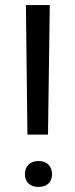

<svg xmlns="http://www.w3.org/2000/svg" viewBox="-20 -731 297 756"><path d="M176 -711H82L88 -201H169ZM78 -45C78 -16 96 5 132 5C167 5 185 -16 185 -45C185 -74 167 -97 132 -97C96 -97 78 -74 78 -45Z"/></svg>

Font: Noto Sans KR Regular
Style: Regular
Weight: 400
Designer: Ryoko NISHIZUKA  (kana & ideographs); Paul D. Hunt (Latin, Greek & Cyrillic); Wenlong ZHANG  (bopomofo); Sandoll Communi
Foundry: Adobe Systems Incorporated
Version: Version 1.004;PS 1.004;hotconv 1.0.82;makeotf.lib2.5.63406